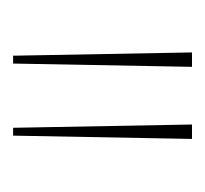

<svg xmlns="http://www.w3.org/2000/svg" viewBox="-30 -710 313 293"><g transform="rotate(90 126.5 -563.5)"><path d="M65 -427 60 -700H82L77 -427ZM175 -427 170 -700H192L187 -427Z"/></g></svg>

Font: Georama Thin
Style: Regular
Weight: 100
Designer: Jean-Baptiste Levee
Foundry: Production Type
Version: Version 1.000